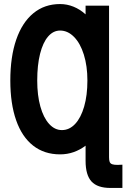

<svg xmlns="http://www.w3.org/2000/svg" viewBox="-20 -753 640 949"><path d="M277 -733Q311 -733 343.2 -720Q375.5 -707 403 -682V-725H519V24Q519 39.5 522.2 47.5Q525.5 55.5 534.5 58.8Q543.5 62 561 62L585 61V176H526Q461.5 176 432.2 144Q403 112 403 42V-33Q376 -12.5 344.2 -1.2Q312.5 10 277 10Q199 10 143.8 -33.2Q88.5 -76.5 59.8 -158.5Q31 -240.5 31 -355Q31 -472 60.2 -557Q89.5 -642 144.8 -687.5Q200 -733 277 -733ZM286 -110Q323 -110 351.5 -140.5Q380 -171 396 -226.5Q412 -282 412 -355Q412 -426.5 394.5 -482.8Q377 -539 346 -570.5Q315 -602 277 -602Q243 -602 217.5 -572.2Q192 -542.5 178 -486.8Q164 -431 164 -355Q164 -282 179.5 -226.5Q195 -171 222.8 -140.5Q250.5 -110 286 -110Z"/></svg>

Font: JuliaMono Black
Style: Regular
Weight: 900
Monospace: yes
Designer: cormullion
Foundry: corm
Version: Version 0.054; ttfautohint (v1.8.4)